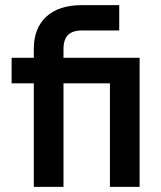

<svg xmlns="http://www.w3.org/2000/svg" viewBox="-20 -724 625 744"><path d="M521 0H406V-401H226V0H111V-401H25V-500H111V-534Q111 -615 159.5 -659.5Q208 -704 296 -704H442V-606H298Q261 -606 243.5 -588.5Q226 -571 226 -533V-500H521Z"/></svg>

Font: Bai Jamjuree SemiBold
Style: Regular
Weight: 600
Version: Version 1.000; ttfautohint (v1.6)